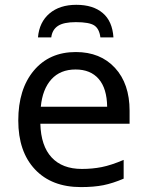

<svg xmlns="http://www.w3.org/2000/svg" viewBox="-20 -760 604 790"><path d="M291 -474.1Q228 -474.1 191.4 -433.6Q154.8 -393.1 147.9 -320.8H420.9Q419.9 -396 386.2 -435.1Q352.5 -474.1 291 -474.1ZM313 9.8Q192.4 9.8 123.8 -63.2Q55.2 -136.2 55.2 -264.2Q55.2 -393.1 119.1 -469.5Q183.1 -545.9 292 -545.9Q393.1 -545.9 453.1 -480.7Q513.2 -415.5 513.2 -304.2V-251H146Q148.4 -159.7 192.4 -112.3Q236.3 -64.9 316.9 -64.9Q359.9 -64.9 398.4 -72.5Q437 -80.1 488.8 -102.1V-24.9Q444.3 -5.9 405.3 2Q366.2 9.8 313 9.8ZM293.9 -740.2Q362.8 -740.2 402.6 -706.5Q442.4 -672.9 446.8 -606H393.1Q388.7 -641.6 367.9 -655.3Q347.2 -668.9 292 -668.9Q241.7 -668.9 218.3 -653.3Q194.8 -637.7 190.9 -606H136.2Q141.6 -668.9 183.6 -704.6Q225.6 -740.2 293.9 -740.2Z"/></svg>

Font: NotoSans
Style: Regular
Weight: 400
Designer: Monotype Design team
Foundry: Monotype Imaging Inc.
Version: Version 1.04; ttfautohint (v1.4.1)